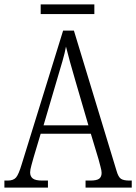

<svg xmlns="http://www.w3.org/2000/svg" viewBox="-20 -853 619 873"><path d="M0 0V-32H15Q41 -32 53 -46Q65 -60 79 -107L267 -714H316L510 -76Q518 -48 530 -40Q542 -32 569 -32H579V0H369V-32H390Q420 -32 431 -40.5Q442 -49 442 -67Q442 -77 437 -95Q432 -113 428 -129L393 -245H165L133 -138Q129 -123 123 -102Q117 -81 117 -69Q117 -51 129 -41.5Q141 -32 172 -32H198V0ZM178 -283H382L323 -485Q309 -533 298 -572.5Q287 -612 280 -641Q275 -613 264 -575Q253 -537 241 -497ZM165 -789V-833H409V-789Z"/></svg>

Font: Noto Serif Bengali Condensed Light
Style: Regular
Weight: 300
Width: 3
Designer: Juan Bruce, Universal Thirst, Indian Type Foundry and the Monotype Design Team.
Foundry: Monotype Imaging Inc.
Version: Version 2.003; ttfautohint (v1.8.4.7-5d5b)